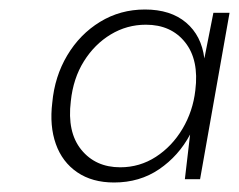

<svg xmlns="http://www.w3.org/2000/svg" viewBox="-20 -732 503 404"><path d="M220 -348Q174 -348 142.5 -369.5Q111 -391 97.5 -429Q84 -467 90 -516Q95 -571 121.5 -615.5Q148 -660 190.5 -686Q233 -712 285 -712Q339 -712 371.5 -684.5Q404 -657 410 -609L429 -705H463L401 -355H369L380 -449Q356 -404 315 -376Q274 -348 220 -348ZM233 -380Q274 -380 308 -402Q342 -424 364 -461Q386 -498 391 -542Q399 -606 369.5 -643Q340 -680 287 -680Q247 -680 213 -659.5Q179 -639 156.5 -603Q134 -567 129 -519Q121 -454 151 -417Q181 -380 233 -380Z"/></svg>

Font: DM Sans ExtraLight
Style: Italic
Weight: 250
Italic angle: -10°
Designer: Colophon Foundry, Jonny Pinhorn
Foundry: Colophon Foundry
Version: Version 4.004;gftools[0.9.30]